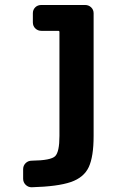

<svg xmlns="http://www.w3.org/2000/svg" viewBox="-20 -540 540 790"><path d="M330.1 -519.5Q344.7 -519.5 355 -509.8Q365.2 -500 365.2 -485.4V19.5Q365.2 104.5 345.2 147.5Q325.2 190.4 271.5 209Q217.8 227.5 110.4 230.5Q95.7 230.5 85.4 220.2Q75.2 210 75.2 195.3V156.2Q75.2 141.6 85.4 131.3Q95.7 121.1 111.3 121.1Q189.5 120.1 207 102.5Q224.6 85 224.6 19.5V-408.2Q224.6 -413.1 219.7 -413.1H150.4Q135.7 -413.1 125.5 -422.9Q115.2 -432.6 115.2 -448.2V-485.4Q115.2 -500 125 -509.8Q134.8 -519.5 150.4 -519.5Z"/></svg>

Font: Rounded-L Mgen+ 1m bold
Style: Bold
Weight: 700
Designer: [Source Han Sans]
Ryoko NISHIZUKA  (kana & ideographs); Paul D. Hunt (Latin, Greek & Cyrillic); Wenlong ZHANG  (bopomofo
Version: Version 1.059.20150602